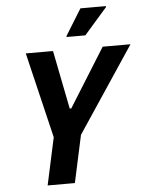

<svg xmlns="http://www.w3.org/2000/svg" viewBox="-59 -943 755 990"><g transform="rotate(-5 318.0 -447.5)"><path d="M147 0 200 -245 94 -688H235L295 -385H303L492 -688H636L341 -245L288 0ZM311 -754V-759L395 -895H527V-890L408 -754Z"/></g></svg>

Font: Saira Semi Condensed SemiBold
Style: Italic
Weight: 600
Width: 4
Italic angle: -12°
Designer: Hector Gatti with collaboration of the Omnibus-Type team
Foundry: Omnibus-Type
Version: Version 1.001; ttfautohint (v1.8)